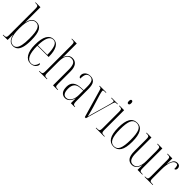

<svg xmlns="http://www.w3.org/2000/svg" viewBox="226 -1947 3145 3145"><g transform="rotate(45 1798.5 -375.0)"><path d="M259 10Q206 10 174.5 -24Q143 -58 128 -123H126V0H14V-10H23Q51 -10 64.5 -14.5Q78 -19 82.5 -33.5Q87 -48 87 -78V-673Q87 -709 82.5 -725Q78 -741 64 -745.5Q50 -750 22 -750H14V-760H127V-564Q127 -537 126.5 -498.5Q126 -460 126 -408H128Q141 -475 172.5 -509.5Q204 -544 258 -544Q330 -544 367 -480Q404 -416 404 -267Q404 -162 385.5 -101.5Q367 -41 334.5 -15.5Q302 10 259 10ZM255 -1Q289 -1 313 -26.5Q337 -52 350 -110.5Q363 -169 363 -269Q363 -409 338 -471Q313 -533 254 -533Q192 -533 159.5 -471.5Q127 -410 127 -268Q127 -126 159.5 -63.5Q192 -1 255 -1Z M662 10Q584 10 540.5 -61Q497 -132 497 -262Q497 -403 537.5 -473Q578 -543 653 -543Q724 -543 761 -475.5Q798 -408 798 -292V-278H537Q537 -130 571 -65Q605 0 665 0Q708 0 733.5 -28.5Q759 -57 767 -104Q783 -99 783 -82Q783 -64 769 -42.5Q755 -21 728 -5.5Q701 10 662 10ZM758 -288Q757 -407 733 -470Q709 -533 653 -533Q542 -533 537 -288Z M853 0V-10H861Q891 -10 905 -14.5Q919 -19 923 -35Q927 -51 927 -85V-675Q927 -708 923 -724Q919 -740 907 -745Q895 -750 870 -750H855V-760H968V-499Q968 -493 968 -488Q968 -483 967.5 -472Q967 -461 966 -438H968Q979 -486 1011.5 -514.5Q1044 -543 1091 -543Q1151 -543 1185 -498Q1219 -453 1219 -363V-84Q1219 -52 1222.5 -36Q1226 -20 1238.5 -15Q1251 -10 1278 -10H1286V0H1178V-365Q1178 -446 1156 -486Q1134 -526 1079 -526Q1025 -526 996 -480.5Q967 -435 967 -335V-85Q967 -51 971.5 -35Q976 -19 989.5 -14.5Q1003 -10 1032 -10H1037V0Z M1462 10Q1412 10 1380.5 -26.5Q1349 -63 1349 -141Q1349 -288 1526 -297L1589 -300V-376Q1589 -465 1569 -499Q1549 -533 1502 -533Q1458 -533 1436.5 -502Q1415 -471 1415 -394Q1400 -394 1390.5 -405.5Q1381 -417 1381 -441Q1381 -484 1414.5 -513.5Q1448 -543 1506 -543Q1567 -543 1598.5 -503Q1630 -463 1630 -367V-92Q1630 -56 1634.5 -38.5Q1639 -21 1649.5 -15.5Q1660 -10 1679 -10H1681V0H1591V-109H1589Q1573 -52 1540 -21Q1507 10 1462 10ZM1470 -7Q1523 -7 1556 -58Q1589 -109 1589 -188V-290L1531 -287Q1454 -283 1422 -245Q1390 -207 1390 -139Q1390 -7 1470 -7Z M1776 -478Q1767 -510 1758.5 -518Q1750 -526 1722 -526V-536H1877V-526H1857Q1831 -526 1821.5 -522Q1812 -518 1812 -507Q1812 -496 1818.5 -469.5Q1825 -443 1832 -420L1896 -212Q1903 -186 1912 -154Q1921 -122 1928.5 -91.5Q1936 -61 1941 -41Q1949 -71 1959.5 -109.5Q1970 -148 1989 -214L2035 -374Q2067 -486 2067 -504Q2067 -517 2059 -521.5Q2051 -526 2021 -526H1998V-536H2143V-526H2125Q2103 -526 2094 -519.5Q2085 -513 2075 -478L1939 0H1914Z M2264 -655Q2252 -655 2245 -664Q2238 -673 2238 -698Q2238 -723 2245 -732Q2252 -741 2264 -741Q2275 -741 2283 -732Q2291 -723 2291 -698Q2291 -673 2283 -664Q2275 -655 2264 -655ZM2168 0V-10H2183Q2212 -10 2226 -14.5Q2240 -19 2244.5 -35Q2249 -51 2249 -86V-448Q2249 -483 2245 -499.5Q2241 -516 2228.5 -521Q2216 -526 2188 -526H2181V-536H2289V-86Q2289 -51 2293.5 -35Q2298 -19 2311.5 -14.5Q2325 -10 2354 -10H2367V0Z M2586 10Q2507 10 2464.5 -57Q2422 -124 2422 -267Q2422 -406 2462 -474.5Q2502 -543 2588 -543Q2670 -543 2710 -473.5Q2750 -404 2750 -267Q2750 -122 2708 -56Q2666 10 2586 10ZM2587 0Q2655 0 2682 -65.5Q2709 -131 2709 -267Q2709 -406 2681.5 -469.5Q2654 -533 2586 -533Q2517 -533 2489.5 -469.5Q2462 -406 2462 -267Q2462 -130 2492 -65Q2522 0 2587 0Z M3010 10Q2950 10 2916 -34.5Q2882 -79 2882 -184V-453Q2882 -487 2877.5 -502Q2873 -517 2858.5 -521.5Q2844 -526 2813 -526H2809V-536H2922V-177Q2922 -89 2945.5 -48Q2969 -7 3018 -7Q3078 -7 3106.5 -62Q3135 -117 3135 -202V-438Q3135 -479 3131.5 -497.5Q3128 -516 3114 -521Q3100 -526 3067 -526H3064V-536H3175V-90Q3175 -52 3179 -35.5Q3183 -19 3197.5 -14.5Q3212 -10 3244 -10H3246V0H3136V-107H3134Q3120 -51 3088.5 -20.5Q3057 10 3010 10Z M3298 0V-10H3299Q3329 -10 3343.5 -14.5Q3358 -19 3362 -35Q3366 -51 3366 -85V-451Q3366 -486 3362 -501.5Q3358 -517 3343 -521.5Q3328 -526 3298 -526H3295V-536H3406V-408H3408Q3421 -465 3445 -504.5Q3469 -544 3518 -544Q3553 -544 3569.5 -526Q3586 -508 3586 -481Q3586 -461 3576.5 -448.5Q3567 -436 3551 -436Q3551 -487 3542 -507Q3533 -527 3509 -527Q3462 -527 3434.5 -461.5Q3407 -396 3407 -280V-85Q3407 -51 3411 -35Q3415 -19 3429.5 -14.5Q3444 -10 3476 -10H3487V0Z"/></g></svg>

Font: Noto Serif Display ExtraCondensed ExtraLight
Style: Regular
Weight: 200
Width: 2
Designer: Monotype Design Team
Foundry: Monotype Imaging Inc.
Version: Version 2.009